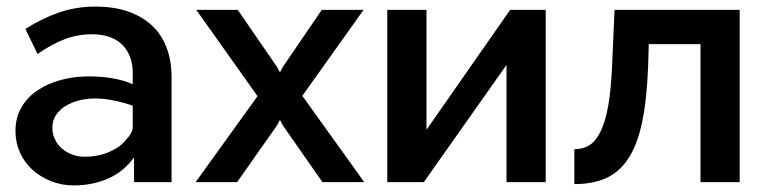

<svg xmlns="http://www.w3.org/2000/svg" viewBox="-20 -553 2330 583"><path d="M387 0V-75Q355 -31 307.5 -10.5Q260 10 204 10Q167 10 134.5 -3Q102 -16 78 -38Q54 -60 40.5 -90Q27 -120 27 -155Q27 -196 45 -227Q63 -258 94.5 -279Q126 -300 166 -310.5Q206 -321 249 -321Q294 -321 328.5 -314Q363 -307 383 -297V-332Q383 -359 374.5 -381Q366 -403 350.5 -418Q335 -433 312 -441Q289 -449 259 -449Q216 -449 176.5 -434Q137 -419 94 -389L57 -465Q105 -496 157.5 -514.5Q210 -533 270 -533Q326 -533 369 -518Q412 -503 441.5 -475.5Q471 -448 486 -408Q501 -368 501 -318V0ZM362 -128Q371 -137 377 -147Q383 -157 383 -166V-232Q355 -242 325 -248Q295 -254 268 -254Q244 -254 221.5 -248.5Q199 -243 180.5 -232Q162 -221 150.5 -204.5Q139 -188 139 -165Q139 -146 147 -129.5Q155 -113 168.5 -101.5Q182 -90 200 -83.5Q218 -77 238 -77Q255 -77 272.5 -80Q290 -83 306.5 -89.5Q323 -96 337.5 -105.5Q352 -115 362 -128Z M702 -523 821 -350 830 -333 839 -350 957 -523H1084L898 -262L1086 0H959L839 -172L830 -189L821 -172L700 0H574L762 -261L576 -523Z M1156 0V-523H1275V-159L1529 -523H1637V0H1518V-356L1267 0Z M1724 -100Q1750 -100 1769 -111.5Q1788 -123 1803 -152.5Q1818 -182 1827 -233Q1836 -284 1839 -363L1846 -523H2226V0H2107V-419H1950L1948 -352Q1944 -247 1929 -178.5Q1914 -110 1886.5 -69.5Q1859 -29 1819 -11.5Q1779 6 1724 6Z"/></svg>

Font: Rising Sun SemiBold
Style: Regular
Weight: 600
Designer: Matt McInerney, Pablo Impallari, Rodrigo Fuenzalida (Raleway font), Stephen Hutchings (Greek), Cristiano Sobral (main ch
Foundry: The Rising Sun Project Authors
Version: Version 4.327; ttfautohint (v1.8.4.7-5d5b-dirty)